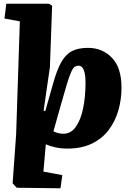

<svg xmlns="http://www.w3.org/2000/svg" viewBox="-20 -787 709 1035"><path d="M70 225 48 201 67 -63 87 -672 4 -687 14 -767H244L261 -756L249 -425L215 -190L224 -188L266 -336Q286 -408 309.5 -450.5Q333 -493 367 -511Q401 -529 454 -529Q532 -529 583.5 -475.5Q635 -422 635 -314Q635 -251 618 -192Q601 -133 566 -86.5Q531 -40 475.5 -13Q420 14 343 14Q308 14 277.5 7Q247 0 227 -9L214 138L316 157L306 228ZM403 -433Q392 -433 383 -427Q374 -421 364 -399.5Q354 -378 340 -332Q326 -286 304 -207L268 -79Q294 -66 322 -66Q362 -66 388.5 -103Q415 -140 428 -202.5Q441 -265 441 -341Q441 -433 403 -433Z"/></svg>

Font: Literata 12pt ExtraBold
Style: Italic
Weight: 800
Italic angle: -2°
Designer: Latin by Veronika Burian and Jose Scaglione. Greek by Irene Vlachou. Cyrillic by Vera Evstafieva
Foundry: TypeTogether
Version: Version 3.002